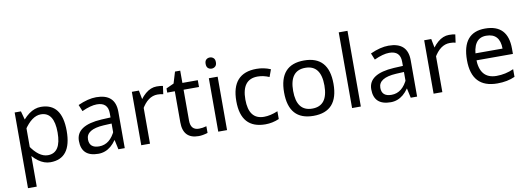

<svg xmlns="http://www.w3.org/2000/svg" viewBox="-70 -1217 5226 1898"><g transform="rotate(-10 2543.0 -268.5)"><path d="M347.7 9.8Q223.6 9.8 115.2 -159.2L160.6 -190.4Q244.6 -63 335 -63Q467.8 -63 467.8 -268.1Q467.8 -473.1 335 -473.1Q244.6 -473.1 160.6 -345.7L115.2 -377Q223.6 -545.9 347.7 -545.9Q559.1 -545.9 559.1 -268.1Q559.1 9.8 347.7 9.8ZM84 223.6V-536.1H147L171.9 -443.8V223.6Z M719.7 -499Q821.3 -544.9 902.8 -544.9Q1094.7 -544.9 1094.7 -365.2V0H1030.8L1008.8 -100.6V-262.2L928.7 -258.3Q751.5 -248 751.5 -147.9Q751.5 -61 849.6 -61Q960 -61 1019 -195.8L1053.2 -177.2Q970.2 9.8 829.6 9.8Q660.6 9.8 660.6 -148.9Q660.6 -303.7 917.5 -318.8L1008.8 -323.2V-365.2Q1008.8 -474.1 897.5 -474.1Q835.9 -474.1 746.6 -433.1Z M1339.4 -345.2 1295.4 -363.8Q1391.1 -545.9 1510.3 -545.9Q1550.3 -545.9 1573.2 -540L1562 -459Q1536.6 -465.8 1504.4 -465.8Q1407.7 -465.8 1339.4 -345.2ZM1260.3 0V-536.1H1331.1L1348.1 -448.2V0Z M1836.4 9.8Q1679.7 9.8 1679.7 -155.8V-467.8H1603.5V-509.8L1680.7 -544.9L1715.3 -659.2H1767.6V-536.1H1922.4V-467.8H1767.6V-158.2Q1767.6 -62 1851.6 -62Q1887.7 -62 1926.8 -73.2V-5.9Q1875 9.8 1836.4 9.8Z M2033.2 0V-536.1H2121.6V0ZM2078.1 -625Q2056.2 -625 2041.3 -638.4Q2026.4 -651.9 2026.4 -681.2Q2026.4 -710 2041.3 -723.4Q2056.2 -736.8 2078.1 -736.8Q2098.1 -736.8 2113.8 -723.4Q2129.4 -710 2129.4 -681.2Q2129.4 -651.9 2113.8 -638.4Q2098.1 -625 2078.1 -625Z M2506.3 9.8Q2261.2 9.8 2261.2 -265.1Q2261.2 -545.9 2512.2 -545.9Q2585.9 -545.9 2653.3 -517.1L2626.5 -443.8Q2567.4 -469.2 2510.3 -469.2Q2352.1 -469.2 2352.1 -266.1Q2352.1 -65.9 2505.4 -65.9Q2568.8 -65.9 2644 -97.2V-19Q2576.7 9.8 2506.3 9.8Z M2989.3 9.8Q2741.2 9.8 2741.2 -268.1Q2741.2 -545.9 2989.3 -545.9Q3237.3 -545.9 3237.3 -268.1Q3237.3 9.8 2989.3 9.8ZM2989.3 -63Q3146 -63 3146 -267.6Q3146 -472.2 2989.3 -472.2Q2832 -472.2 2832 -267.6Q2832 -63 2989.3 -63Z M3376.5 0V-759.8H3464.4V0Z M3654.3 -499Q3755.9 -544.9 3837.4 -544.9Q4029.3 -544.9 4029.3 -365.2V0H3965.3L3943.4 -100.6V-262.2L3863.3 -258.3Q3686 -248 3686 -147.9Q3686 -61 3784.2 -61Q3894.5 -61 3953.6 -195.8L3987.8 -177.2Q3904.8 9.8 3764.2 9.8Q3595.2 9.8 3595.2 -148.9Q3595.2 -303.7 3852.1 -318.8L3943.4 -323.2V-365.2Q3943.4 -474.1 3832 -474.1Q3770.5 -474.1 3681.2 -433.1Z M4273.9 -345.2 4230 -363.8Q4325.7 -545.9 4444.8 -545.9Q4484.9 -545.9 4507.8 -540L4496.6 -459Q4471.2 -465.8 4439 -465.8Q4342.3 -465.8 4273.9 -345.2ZM4194.8 0V-536.1H4265.6L4282.7 -448.2V0Z M4835 9.8Q4577.1 9.8 4577.1 -268.1Q4577.1 -545.9 4806.2 -545.9Q5035.2 -545.9 5035.2 -304.2V-251H4631.3V-320.8H4943.4Q4942.4 -474.1 4805.2 -474.1Q4668.9 -474.1 4668.9 -269.5Q4668.9 -64.9 4839.4 -64.9Q4929.2 -64.9 5011.2 -102.1V-24.9Q4935.1 9.8 4835 9.8Z"/></g></svg>

Font: Nokora
Style: Regular
Weight: 400
Designer: Danh Hong
Foundry: Danh Hong
Version: Version 9.000